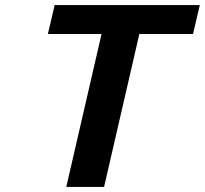

<svg xmlns="http://www.w3.org/2000/svg" viewBox="-20 -742 813 762"><path d="M533 -607 393 0H243L383 -607H170L197 -722H773L746 -607Z"/></svg>

Font: Perun
Style: Bold Italic
Weight: 700
Italic angle: -12°
Foundry: Copyright (c) Stefan Peev, Context Ltd, 2016
Version: Version 1.027